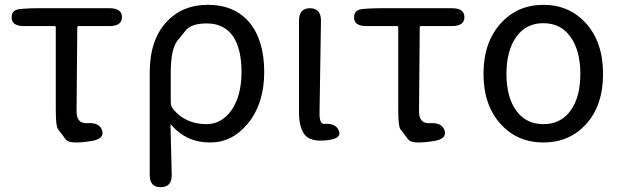

<svg xmlns="http://www.w3.org/2000/svg" viewBox="-20 -577 2568 795"><path d="M350 8Q322 13 293 13Q262 13 251 -1Q236 -22 220 -42Q211 -54 211 -122V-464Q211 -469 206 -469H80Q29 -469 28 -503Q27 -538 67 -540L80 -541Q107 -543 134 -543H433Q485 -543 485 -506Q485 -469 433 -469H305Q300 -469 300 -464L297 -116Q297 -63 344 -67Q393 -70 403 -36Q413 -2 359 7Z M646 198Q600 199 600 147V-278Q600 -412 671 -488Q736 -557 840 -557Q952 -557 1013 -483.5Q1074 -410 1074 -278.5Q1074 -147 1005 -64Q941 13 850 13Q752 13 689 -60Q686 -64 686 -59L691 146Q692 198 646 198ZM835 -63Q897 -63 938 -120Q980 -180 980 -279Q980 -373 946 -425Q909 -480 836 -480Q772 -480 748 -450Q732 -429 715 -409Q687 -374 687 -276V-154Q687 -137 698 -124Q749 -63 835 -63Z M1241 -20Q1218 -50 1218 -113V-491Q1218 -543 1264 -543Q1310 -542 1309 -490L1303 -106Q1303 -63 1323 -64Q1370 -68 1383 -36Q1396 -4 1340 3Q1266 13 1241 -20Z M1768 8Q1740 13 1711 13Q1680 13 1669 -1Q1654 -22 1638 -42Q1629 -54 1629 -122V-464Q1629 -469 1624 -469H1498Q1447 -469 1446 -503Q1445 -538 1485 -540L1498 -541Q1525 -543 1552 -543H1851Q1903 -543 1903 -506Q1903 -469 1851 -469H1723Q1718 -469 1718 -464L1715 -116Q1715 -63 1762 -67Q1811 -70 1821 -36Q1831 -2 1777 7Z M2055 -61Q1982 -140 1982 -271.5Q1982 -403 2055 -482Q2124 -557 2230 -557Q2336 -557 2405 -482Q2477 -403 2477 -271Q2477 -139 2405 -61Q2336 13 2230 13Q2124 13 2055 -61ZM2117.5 -119Q2158 -63 2230 -63Q2302 -63 2342.5 -119Q2383 -175 2383 -271Q2383 -367 2342.5 -424Q2302 -481 2230 -481Q2158 -481 2117.5 -424Q2077 -367 2077 -271Q2077 -175 2117.5 -119Z"/></svg>

Font: Resource Han Rounded JP
Style: Regular
Weight: 400
Designer: Cyano Hao (round all glyphs); Ryoko NISHIZUKA 西塚涼子 (kana, bopomofo & ideographs); Paul D. Hunt (Latin, Greek & Cyrillic)
Foundry: Cyano Hao
Version: 0.990